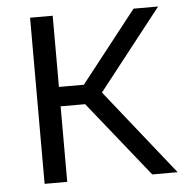

<svg xmlns="http://www.w3.org/2000/svg" viewBox="-47 -640 655 685"><g transform="rotate(-5 281.0 -297.5)"><path d="M471 0 227.5 -304 456 -595H544L308.5 -295L309.5 -317L562 0ZM85.5 0V-595H166.5V0ZM153 -270.5V-340H263.5V-270.5Z"/></g></svg>

Font: Encode Sans SC Condensed Thin
Style: Regular
Weight: 400
Version: Version 3.002